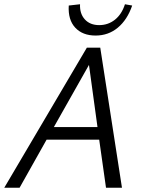

<svg xmlns="http://www.w3.org/2000/svg" viewBox="-21 -882 673 902"><path d="M445 -226H198L71 0H-1L387 -658H450L552 0H477ZM302 -856 355 -862Q353 -818 377.5 -791Q402 -764 445 -764Q487 -764 519 -789.5Q551 -815 566 -862L600 -856Q577 -789 532.5 -752Q488 -715 428 -715Q367 -715 332.5 -752Q298 -789 302 -856ZM437 -285 397 -577 232 -285Z"/></svg>

Font: LXGW Bright GB
Style: Italic
Weight: 400
Italic angle: -12°
Designer: Christian Thalmann (Catharsis Fonts)
Foundry: LXGW / Christian Thalmann (Catharsis Fonts) / Fontworks Inc.
Version: Version 5.510